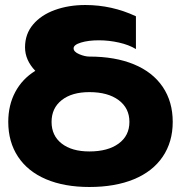

<svg xmlns="http://www.w3.org/2000/svg" viewBox="-20 -734 723 767"><path d="M670 -247Q670 -167 630 -108Q590 -49 515 -18Q440 13 337 13Q237 13 164 -18Q91 -49 52 -108Q13 -167 13 -247Q13 -314 41 -366.5Q69 -419 121 -451Q80 -494 80 -545Q80 -598 112 -636Q144 -674 199 -694Q254 -714 321 -714Q427 -714 523 -669V-538Q495 -555 455 -564Q415 -573 375 -573Q333 -573 303.5 -564Q274 -555 274 -541Q274 -527 296.5 -517.5Q319 -508 337 -508Q440 -508 515 -477Q590 -446 630 -387Q670 -328 670 -247ZM337 -129Q411 -129 454 -160.5Q497 -192 497 -247Q497 -302 454 -334Q411 -366 337 -366Q267 -366 226.5 -334Q186 -302 186 -247Q186 -192 226.5 -160.5Q267 -129 337 -129Z"/></svg>

Font: Non Bureau Extended
Style: Bold
Weight: 700
Width: 7
Designer: Jona Saucedo
Foundry: Non Foundry
Version: Version 1.000; ttfautohint (v1.8.4)